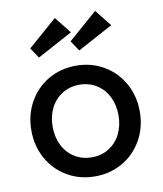

<svg xmlns="http://www.w3.org/2000/svg" viewBox="-87 -853 790 933"><g transform="rotate(-10 307.5 -386.0)"><path d="M40 -263Q40 -340 75 -402.5Q110 -465 171 -500.5Q232 -536 308 -536Q383 -536 444 -500.5Q505 -465 540 -402.5Q575 -340 575 -263Q575 -186 540 -123.5Q505 -61 444 -25.5Q383 10 308 10Q232 10 171 -25.5Q110 -61 75 -123.5Q40 -186 40 -263ZM470 -263Q470 -314 449.5 -355Q429 -396 392 -419Q355 -442 308 -442Q261 -442 223.5 -419Q186 -396 165.5 -355Q145 -314 145 -263Q145 -212 165.5 -171Q186 -130 223.5 -107Q261 -84 308 -84Q355 -84 392 -107Q429 -130 449.5 -171Q470 -212 470 -263ZM303 -657 446 -782 511 -700 337 -606ZM104 -657 247 -782 312 -700 138 -606Z"/></g></svg>

Font: Easer Grotesk Variable
Style: Regular
Weight: 400
Designer: Boardeaser, Bonnie Shaver-Troup, Thomas Jockin
Foundry: Lexend
Version: Version 1.001;Glyphs 3.1.2 (3151)